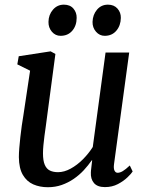

<svg xmlns="http://www.w3.org/2000/svg" viewBox="-20 -774 618 804"><path d="M180.5 10Q146.5 10 119.2 -2Q92 -14 75.8 -41.5Q59.5 -69 59 -116Q59 -133 60.8 -154.5Q62.5 -176 65.2 -200Q68 -224 71.2 -247.8Q74.5 -271.5 78 -291.5L106 -478L52.5 -504.5L58.5 -538.5L192 -559L212 -548L177.5 -288.5Q175 -268 172 -246.8Q169 -225.5 166.2 -205Q163.5 -184.5 161.8 -166Q160 -147.5 160 -132Q160 -101 167.5 -83.8Q175 -66.5 189 -59.8Q203 -53 223 -53Q249 -53 276.2 -68Q303.5 -83 327.5 -107.2Q351.5 -131.5 368.5 -158.5L422 -554H521L457.5 -87Q455 -68.5 459.5 -59.5Q464 -50.5 472.5 -50.5Q482.5 -50.5 494.2 -57.5Q506 -64.5 523.5 -81L535.5 -56Q530.5 -47.5 514.2 -31.8Q498 -16 473.8 -3.2Q449.5 9.5 419.5 9.5Q388 9.5 373.5 -7.5Q359 -24.5 360.5 -52Q360.5 -54 361 -59.8Q361.5 -65.5 362.5 -73Q363.5 -80.5 364.2 -88.2Q365 -96 366 -102.5L364.5 -103Q349.5 -81.5 330.8 -61.2Q312 -41 288.8 -25Q265.5 -9 238.5 0.5Q211.5 10 180.5 10ZM233.5 -624Q212 -624 197.2 -641.2Q182.5 -658.5 183 -682.5Q183.5 -712.5 201.8 -733.5Q220 -754.5 247.5 -754.5Q273.5 -754.5 287.5 -738Q301.5 -721.5 301 -699Q301 -667 282.8 -645.5Q264.5 -624 233.5 -624ZM418.5 -624Q397 -624 382 -641.2Q367 -658.5 367.5 -682.5Q368.5 -712.5 386.2 -733.5Q404 -754.5 432 -754.5Q457.5 -754.5 472 -738Q486.5 -721.5 486 -699Q485.5 -667 467.2 -645.5Q449 -624 418.5 -624Z"/></svg>

Font: Merriweather 36pt
Style: Italic
Weight: 400
Italic angle: -7.8°
Version: Version 2.101